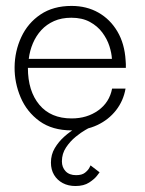

<svg xmlns="http://www.w3.org/2000/svg" viewBox="-20 -426 485 642"><path d="M232.3 196Q208.3 196 189.8 186.2Q171.3 176.3 160.8 158.8Q150.3 141.2 150.3 117.7Q150.3 90.8 163.2 69.2Q176 47.7 195.1 30.7Q214.2 13.7 233.7 2.6Q253.2 -8.5 266 -14.3Q278.8 -20.2 278.8 -20.2V1Q278.8 1 265.1 8.8Q251.3 16.5 232.9 31.5Q214.5 46.5 200.8 67.1Q187 87.7 187 113.5Q187 133.5 199.4 146.6Q211.8 159.7 234.5 159.7Q254 159.7 264.2 151.5Q274.5 143.3 278.7 135.2Q282.8 127 282.8 127L313 150.2Q313 150.2 304.5 161.4Q296 172.7 278.2 184.3Q260.3 196 232.3 196ZM220 10Q155 10 112.3 -20.8Q69.7 -51.7 49 -100.4Q28.3 -149.2 28.8 -201.2Q29.3 -255 51.2 -302Q73 -349 115.5 -377.6Q158 -406.2 219.2 -406.2Q269.8 -406.2 309.2 -383.8Q348.7 -361.3 372.7 -320.5Q396.7 -279.7 400 -224.2Q400.8 -219.2 400.8 -212Q400.8 -204.8 400.8 -199H73.3Q73.3 -121.7 111.5 -75.8Q149.7 -30 219.5 -30Q271 -30 308.5 -56.8Q346 -83.7 354.8 -129.7H399.8Q392.7 -89 368 -57.3Q343.3 -25.7 305.3 -7.8Q267.3 10 220 10ZM76.2 -229.2H354.2Q353.3 -248.3 345.8 -271.9Q338.2 -295.5 322.2 -317.1Q306.2 -338.7 280.5 -352.7Q254.8 -366.7 218.7 -366.7Q185.8 -366.7 160.8 -355.6Q135.8 -344.5 118.2 -325.4Q100.7 -306.3 90.1 -281.5Q79.5 -256.7 76.2 -229.2Z"/></svg>

Font: Darker Grotesque Light
Style: Regular
Weight: 300
Designer: Gabriel Lam
Foundry: TypeRant
Version: Version 1.000;gftools[0.9.28]